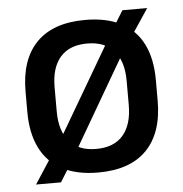

<svg xmlns="http://www.w3.org/2000/svg" viewBox="-45 -568 616 645"><g transform="rotate(-5 263.0 -245.0)"><path d="M263 12.5Q191 12.5 142 -13.2Q93 -39 68 -89Q43 -139 43 -210.5V-280Q43 -387.5 99 -444.8Q155 -502 263 -502Q335 -502 384 -476.5Q433 -451 457.8 -401.5Q482.5 -352 482.5 -280V-210.5Q482.5 -102.5 426.8 -45Q371 12.5 263 12.5ZM51 34.5 116 -65.5 137.5 -94 342.5 -444 355.5 -466 391 -523.5H474.5L413.5 -432L391.5 -402L189 -54L175 -29.5L135 34.5ZM263 -67Q322.5 -67 353.5 -102.5Q384.5 -138 384.5 -204.5V-286Q384.5 -352 353.5 -387.2Q322.5 -422.5 263 -422.5Q203.5 -422.5 172.5 -387.2Q141.5 -352 141.5 -286V-204.5Q141.5 -138 172.5 -102.5Q203.5 -67 263 -67Z"/></g></svg>

Font: Anek Odia Medium
Style: Regular
Weight: 500
Designer: Yesha Goshar & Mahesh Sahu (Odia), Yesha Goshar (Latin)
Foundry: Ek Type
Version: Version 1.003